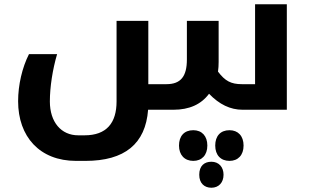

<svg xmlns="http://www.w3.org/2000/svg" viewBox="-20 -515 1451 901"><path d="M1118 0H1326V-495H1177V-120H1115C1064 -120 1036 -135 1003 -179C1005 -193 1006 -208 1006 -224V-417H857V-236C857 -156 828 -120 761 -120H676V-417H527V-39C527 62 480 120 377 120H347C267 120 214 58 214 -39C214 -107 227 -190 248 -261H116C84 -198 65 -116 65 -40C65 126 166 240 337 240H381C565 240 663 160 675 0H794C868 0 924 -25 961 -75C1009 -25 1061 0 1118 0ZM887 240C927 240 953 213 953 168C953 124 928 96 887 96C844 96 820 124 820 168C820 212 846 240 887 240ZM1057 240C1097 240 1123 213 1123 168C1123 123 1097 96 1057 96C1014 96 990 124 990 168C990 213 1016 240 1057 240ZM972 366C1007 366 1029 341 1029 305C1029 269 1007 244 972 244C940 244 915 262 915 305C915 346 940 366 972 366Z"/></svg>

Font: Noto Kufi Arabic
Style: Bold
Weight: 700
Designer: Monotype Design Team, David Williams, Khaled Hosny
Foundry: Google LLC
Version: Version 2.109